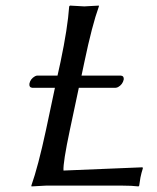

<svg xmlns="http://www.w3.org/2000/svg" viewBox="-20 -668 566 691"><path d="M231.4 -200.2Q206.5 -82.5 208.5 -54.2Q208.5 -54.2 493.2 -65.9L494.1 -62Q488.8 -45.9 485.4 -28.8Q484.9 -25.4 481 0L478.5 2.9Q454.6 0 418.9 0H146Q146 0 93.3 2.9L92.8 0Q117.2 -68.8 145.5 -200.2L177.7 -352.1H95.7Q84 -353.5 85.9 -367.2Q89.4 -384.3 106 -393.6Q110.8 -396 114.3 -396H187L197.8 -444.8Q223.6 -567.4 229 -645L231.9 -647.9Q233.9 -647.9 283.2 -645L335.9 -647.9V-645Q311.5 -577.6 283.7 -444.8L273.4 -396H415Q426.8 -394.5 425.3 -381.8Q421.4 -363.8 404.8 -354.5Q399.4 -352.1 396 -352.1H263.7Z"/></svg>

Font: Linux Biolinum Capitals O
Style: Italic Samll Caps
Weight: 400
Italic angle: -12°
Designer: Philipp H. Poll
Foundry: Philipp H. Poll
Version: Version 0.6.2